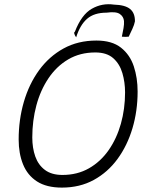

<svg xmlns="http://www.w3.org/2000/svg" viewBox="-20 -849 717 895"><path d="M268.5 25.5Q197 25.5 152.5 -3.2Q108 -32 87.5 -82.8Q67 -133.5 67 -198.5Q67 -291 91.2 -374.2Q115.5 -457.5 162.2 -521.8Q209 -586 276.2 -623Q343.5 -660 429.5 -660Q502 -660 544 -626.8Q586 -593.5 603.8 -539.5Q621.5 -485.5 621.5 -422.5Q621.5 -332 597.5 -251.2Q573.5 -170.5 528 -108.2Q482.5 -46 417.2 -10.2Q352 25.5 268.5 25.5ZM271 -33.5Q340.5 -33.5 394.8 -64.5Q449 -95.5 486.5 -149.2Q524 -203 543.5 -272.2Q563 -341.5 563 -418Q563 -465.5 550.5 -508.2Q538 -551 507.8 -577.8Q477.5 -604.5 424.5 -604.5Q353 -604.5 298.2 -572.2Q243.5 -540 206 -484.2Q168.5 -428.5 149.5 -357.5Q130.5 -286.5 130.5 -208.5Q130.5 -159 144.5 -119.5Q158.5 -80 189.5 -56.8Q220.5 -33.5 271 -33.5ZM335 -675Q328.5 -684 326.5 -691.5Q324.5 -699 329 -701Q360 -781 408 -808.2Q456 -835.5 511 -827.5Q563.5 -826 586.5 -807Q609.5 -788 609 -749.5Q606 -733.5 597 -714.2Q588 -695 580 -678Q570.5 -677 563.5 -677.2Q556.5 -677.5 548 -678Q552.5 -699 555.8 -717.8Q559 -736.5 558 -751Q556 -772 538.2 -784Q520.5 -796 477.5 -790Q418.5 -790 385.8 -761.2Q353 -732.5 335 -675Z"/></svg>

Font: Grandstander ExtraLight
Style: Italic
Weight: 200
Italic angle: -15°
Designer: Tyler Finck
Foundry: Etcetera Type Co
Version: Version 1.200; ttfautohint (v1.8.3)